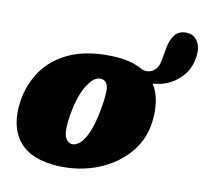

<svg xmlns="http://www.w3.org/2000/svg" viewBox="-74 -719 875 815"><g transform="rotate(10 363.0 -311.5)"><path d="M372.5 -485Q455 -482.5 507 -451.5Q533.5 -442 555 -456Q576.5 -470 582.5 -503.5L592.5 -560Q599 -596.5 617.2 -618.2Q635.5 -640 671 -637.5Q702.5 -635 718 -604Q733.5 -573 719.5 -519.5Q707 -471.5 663.8 -437.5Q620.5 -403.5 561.5 -400Q601 -338.5 588 -237.5Q578 -160 527.2 -102Q476.5 -44 398.8 -13Q321 18 230.5 14.5Q110 9 57.8 -55.2Q5.5 -119.5 22 -230Q33 -302.5 74 -361.8Q115 -421 189.2 -454.8Q263.5 -488.5 372.5 -485ZM269 -87.5Q283.5 -86 301 -99.8Q318.5 -113.5 335.5 -151Q352.5 -188.5 365 -257Q378 -328.5 372 -354Q366 -379.5 342.5 -382Q312.5 -385.5 283 -338Q253.5 -290.5 239 -203Q229 -139.5 238.2 -114.8Q247.5 -90 269 -87.5Z"/></g></svg>

Font: Fraunces 9pt SuperSoft Black
Style: Italic
Weight: 900
Italic angle: -16°
Version: Version 1.000;[0bf87f6ff]